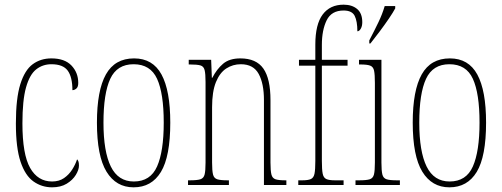

<svg xmlns="http://www.w3.org/2000/svg" viewBox="-20 -792 2149 822"><path d="M203 10Q159 10 123.5 -15Q88 -40 68 -99.5Q48 -159 48 -263Q48 -371 67 -431.5Q86 -492 120 -517Q154 -542 200 -542Q257 -542 286 -511.5Q315 -481 315 -437Q315 -420 307 -413Q299 -406 290 -406Q290 -462 270 -489.5Q250 -517 200 -517Q163 -517 135 -495Q107 -473 91.5 -418Q76 -363 76 -264Q76 -131 109 -73Q142 -15 203 -15Q233 -15 254 -29.5Q275 -44 289 -66Q303 -88 310 -110Q314 -106 316 -100Q318 -94 318 -83Q318 -65 304.5 -43Q291 -21 265.5 -5.5Q240 10 203 10Z M552 10Q477 10 436 -57Q395 -124 395 -267Q395 -405 433.5 -473.5Q472 -542 554 -542Q634 -542 671.5 -473Q709 -404 709 -267Q709 -122 669 -56Q629 10 552 10ZM553 -15Q624 -15 652.5 -79.5Q681 -144 681 -267Q681 -392 652.5 -454.5Q624 -517 552 -517Q481 -517 452 -454.5Q423 -392 423 -267Q423 -143 454.5 -79Q486 -15 553 -15Z M785 0V-20H793Q824 -20 838 -24.5Q852 -29 856 -45Q860 -61 860 -96V-441Q860 -476 856 -492Q852 -508 838 -512Q824 -516 793 -516H788V-536H884L887 -459H889Q908 -496 935 -519Q962 -542 1009 -542Q1077 -542 1107.5 -498.5Q1138 -455 1138 -363V-96Q1138 -61 1142 -45Q1146 -29 1159.5 -24.5Q1173 -20 1202 -20H1206V0H1110V-364Q1110 -434 1087.5 -475.5Q1065 -517 1011 -517Q977 -517 949 -499Q921 -481 904.5 -440.5Q888 -400 888 -333V-96Q888 -61 892 -45Q896 -29 910 -24.5Q924 -20 954 -20H960V0Z M1257 0V-20H1274Q1299 -20 1311 -25.5Q1323 -31 1326.5 -48.5Q1330 -66 1330 -103V-511H1260V-536H1330V-601Q1330 -688 1361.5 -730Q1393 -772 1451 -772Q1487 -772 1509 -753.5Q1531 -735 1531 -697Q1531 -680 1524.5 -669Q1518 -658 1510 -658Q1510 -701 1498.5 -724Q1487 -747 1451 -747Q1399 -747 1378.5 -705Q1358 -663 1358 -600V-536H1468V-511H1358V-103Q1358 -66 1361.5 -48.5Q1365 -31 1377 -25.5Q1389 -20 1414 -20H1451V0Z M1502 0V-20H1518Q1549 -20 1563 -24.5Q1577 -29 1581 -45Q1585 -61 1585 -96V-437Q1585 -473 1581.5 -489.5Q1578 -506 1565 -511Q1552 -516 1523 -516H1517V-536H1613V-96Q1613 -61 1617 -45Q1621 -29 1635 -24.5Q1649 -20 1679 -20H1692V0ZM1561 -619Q1584 -663 1600.5 -697.5Q1617 -732 1627 -766H1672V-756Q1663 -739 1645 -712.5Q1627 -686 1606 -658Q1585 -630 1566 -606H1561Z M1904 10Q1829 10 1788 -57Q1747 -124 1747 -267Q1747 -405 1785.5 -473.5Q1824 -542 1906 -542Q1986 -542 2023.5 -473Q2061 -404 2061 -267Q2061 -122 2021 -56Q1981 10 1904 10ZM1905 -15Q1976 -15 2004.5 -79.5Q2033 -144 2033 -267Q2033 -392 2004.5 -454.5Q1976 -517 1904 -517Q1833 -517 1804 -454.5Q1775 -392 1775 -267Q1775 -143 1806.5 -79Q1838 -15 1905 -15Z"/></svg>

Font: Noto Serif Georgian ExtraCondensed Thin
Style: Regular
Weight: 100
Width: 2
Designer: Monotype Design Team, Akaki Razmadze
Foundry: Google LLC
Version: Version 2.003; ttfautohint (v1.8.4.7-5d5b)